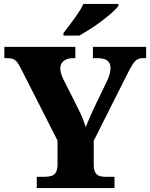

<svg xmlns="http://www.w3.org/2000/svg" viewBox="-20 -951 760 971"><path d="M166 0V-57H207Q226 -57 240.5 -61.5Q255 -66 263 -80Q271 -94 271 -122V-240L86 -604Q76 -624 67.5 -635.5Q59 -647 47.5 -652Q36 -657 15 -657H2V-714H361V-657H351Q320 -657 302.5 -643Q285 -629 285 -606Q285 -594 289 -579.5Q293 -565 300 -551L374 -404Q389 -375 397.5 -353Q406 -331 414 -308Q424 -335 437.5 -365.5Q451 -396 467 -429L523 -545Q534 -570 536.5 -584.5Q539 -599 539 -605Q539 -633 522.5 -645Q506 -657 471 -657H450V-714H719V-657H704Q686 -657 674.5 -650.5Q663 -644 652 -627Q641 -610 625 -579L454 -239V-121Q454 -93 461.5 -79.5Q469 -66 482 -61.5Q495 -57 510 -57H559V0ZM301 -784Q316 -803 335.5 -829Q355 -855 373.5 -882Q392 -909 402 -931H579V-921Q570 -908 547.5 -888Q525 -868 496 -846Q467 -824 436.5 -804.5Q406 -785 381 -771H301Z"/></svg>

Font: Noto Serif Gujarati ExtraBold
Style: Regular
Weight: 800
Version: Version 2.102